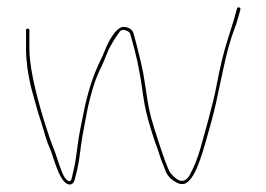

<svg xmlns="http://www.w3.org/2000/svg" viewBox="-20 -519 715 516"><path d="M54.5 -442C51.5 -442 50 -440.7 50 -438V-388C50 -372.2 51.2 -355.4 53.5 -337.5C54.5 -329.8 56.3 -319 59 -305C61.7 -291 64.7 -278.5 68 -267.5C71.3 -256.5 74.5 -245.2 77.5 -233.5C80.5 -221.8 84.7 -208.3 90 -193C94.7 -177.7 98.8 -163.8 102.5 -151.5C106.2 -139.2 109.7 -129.5 113 -122.5C116.3 -115.5 119 -108.3 121 -101L128 -80C130 -74.7 131.8 -69.8 133.5 -65.5C144.4 -37.2 155.9 -23 168 -23C174.7 -23.7 179 -28.3 181 -37C186.9 -58.6 191.1 -78.4 193.5 -96.5L198.5 -133.5C200.2 -145.8 202.2 -157.7 204.5 -169C206.8 -180.3 209.6 -195 212.8 -213.1C215.9 -231.2 221.5 -254 229.5 -281.5C232.5 -291.8 235.7 -301.2 239 -309.5C242.3 -317.8 246.3 -326.8 250.9 -336.3C255.6 -345.8 261.7 -360.2 269.3 -379.3C272.8 -388.2 278.6 -398.9 286.5 -411.5C292.2 -420.5 297.2 -427.9 301.5 -433.6C305.8 -439.4 312.5 -440.2 321.5 -436C325.8 -434 328.7 -431.3 330 -428C339 -396.4 345.5 -371.3 349.5 -352.5C351.8 -341.5 354.2 -329.3 356.5 -316C358.8 -302.7 361.8 -283.2 365.4 -257.7C369 -232.2 375.6 -204.2 385 -173.5C391.7 -151.8 396.7 -136.7 400 -128C403.3 -119.3 406.2 -111.2 408.5 -103.5C410.8 -95.8 413.5 -88.3 416.5 -81C419.5 -73.7 422 -67.3 424 -62C428.7 -47.8 439.2 -36.4 455.5 -28C464.5 -23.3 472.7 -23 480 -27C493.3 -34.2 506.1 -55.9 518.5 -92C522.2 -102.7 526.7 -117 532 -135C537.3 -153 542.5 -171.3 547.5 -190C552.5 -208.7 556.8 -226 560.5 -242C564.2 -258 570.6 -288 579.8 -332.1C589 -376.2 599 -412.5 610 -441C613.3 -449.7 616 -457.5 618 -464.5L626 -493C626.7 -496.3 625.5 -498.3 622.5 -499C619.5 -499.7 617.7 -499 617.2 -496.9C616.7 -494.8 614 -485 609 -467.5C607 -460.5 600.9 -441 590.7 -408.9C580.5 -376.8 571.1 -337.9 562.5 -292C559.5 -276 556 -260 552 -244C548 -228 543.5 -210.7 538.5 -192C533.5 -173.3 527 -149.9 519.1 -121.8C511.1 -93.7 501.1 -68.7 489 -47C475.9 -26.1 459 -28.5 438.1 -54.1C431.6 -62.2 416.9 -102.8 394 -176C387.3 -197.3 382.7 -215 380 -229C377.3 -243 374.3 -262.2 370.8 -286.6C367.3 -311 363 -333.7 358 -354.5C355.3 -365.5 351.8 -379.7 347.5 -397C343.2 -414.3 340 -425.8 338 -431.5C336 -437.2 331.8 -441.3 325.5 -444C319.2 -446.7 313 -447.3 307 -446C294 -441.7 280.5 -424.5 266.5 -394.5C264.2 -389.5 261.8 -384 259.5 -378C257.2 -372 254.7 -366.3 252 -361C230.8 -318.7 214.8 -269.3 204 -213L195.5 -170.5C193.2 -158.8 191.2 -146.8 189.5 -134.5C187.8 -122.2 186.2 -110 184.5 -98C182.8 -86 180.8 -75 178.5 -65C176.2 -55 174.3 -47 173 -41C171.7 -35 169.7 -32 167 -32C158.6 -32 150.2 -44.3 142 -69C140.7 -73 139 -77.7 137 -83L130 -104C127.3 -112 124.2 -120.2 120.7 -128.5C117.2 -136.8 109.7 -159.3 98 -196C72 -281.4 59 -345.4 59 -388V-438C59 -440.7 57.5 -442 54.5 -442Z"/></svg>

Font: Proton
Style: Lit
Weight: 500
Version: Version 1.017